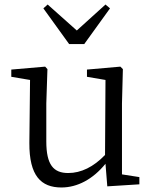

<svg xmlns="http://www.w3.org/2000/svg" viewBox="-20 -816 679 850"><path d="M353 -621 467 -779 447 -796 320 -681 191 -796 172 -779 286 -621ZM520 -44V-358L524 -510L513 -521L365 -508V-476L447 -462L445 -130C394 -77 339 -50 282 -50C217 -50 185 -86 185 -190V-358L190 -510L180 -521L30 -508V-476L113 -462L110 -184C109 -37 162 14 252 14C322 14 391 -22 447 -91L455 9L597 0V-32Z"/></svg>

Font: Source Han Serif K
Style: Regular
Weight: 400
Designer: Ryoko NISHIZUKA 西塚涼子 (kana & ideographs); Frank Grießhammer (Latin, Greek & Cyrillic); Wenlong ZHANG 张文龙 (bopomofo); San
Foundry: Adobe Systems Incorporated
Version: Version 1.001;PS 1.001;hotconv 16.6.54;makeotf.lib2.5.65590